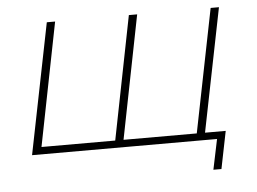

<svg xmlns="http://www.w3.org/2000/svg" viewBox="-48 -580 1019 760"><g transform="rotate(-5 461.5 -199.5)"><path d="M848 -519 744 0H60L164 -519H197L100 -29H393L490 -519H523L426 -29H717L815 -519ZM832 -29 802 120H770L795 0H707L713 -29Z"/></g></svg>

Font: Montserrat Alternates ExLight
Style: Italic
Weight: 275
Italic angle: -11.3°
Designer: Julieta Ulanovsky
Foundry: Julieta Ulanovsky
Version: Version 7.200